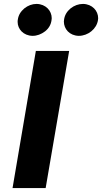

<svg xmlns="http://www.w3.org/2000/svg" viewBox="-20 -960 521 980"><path d="M307 -860C307 -856 306 -853 306 -850C306 -812 335 -778 382 -777C429 -777 473 -812 480 -857C480 -861 481 -864 481 -867C481 -905 451 -939 404 -940C381 -940 359 -932 340 -917C321 -901 310 -882 307 -860ZM71 -860C70 -856 70 -852 70 -848C70 -812 99 -778 146 -777C169 -777 190 -785 210 -800C229 -815 240 -834 243 -857C243 -861 244 -864 244 -867C244 -905 214 -939 167 -940C144 -940 123 -932 104 -917C85 -901 74 -882 71 -860ZM163 -700 44 0H213L333 -700Z"/></svg>

Font: Jost
Style: Bold Italic
Weight: 700
Italic angle: -5°
Version: Version 3.710